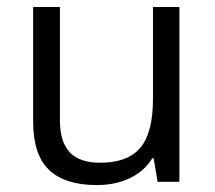

<svg xmlns="http://www.w3.org/2000/svg" viewBox="-20 -517 610 546"><path d="M150.4 -497.1V-174.8Q150.4 -113.8 178.2 -84Q206.1 -54.2 264.6 -54.2Q342.8 -54.2 378.9 -96.7Q415 -139.2 415 -235.8V-497.1H490.2V0H428.2L417 -66.9H413.1Q390.1 -29.8 349.1 -10.3Q308.1 9.3 255.4 9.3Q164.6 9.3 119.4 -33.9Q74.2 -77.1 74.2 -171.9V-497.1Z"/></svg>

Font: Bpm'online Open Sans
Style: Regular
Weight: 400
Foundry: Ascender Corporation
Version: Version 1.10